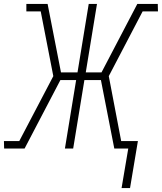

<svg xmlns="http://www.w3.org/2000/svg" viewBox="-32 -755 823 976"><path d="M586 201 620 0H549L481 -348H397L340 0H298L355 -348H275L93 0H-11L-12 -38H66L239 -368L175 -697H102V-735H210L278 -387H362L419 -735H461L404 -387H484L666 -735H770L771 -697H693L521 -368L584 -38H669L629 201Z"/></svg>

Font: Iosevka Etoile Extralight
Style: Italic
Weight: 200
Italic angle: -9°
Designer: Belleve Invis
Foundry: Belleve Invis
Version: Version 22.1.2; ttfautohint (v1.8.4)